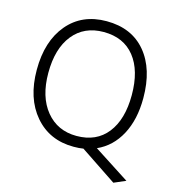

<svg xmlns="http://www.w3.org/2000/svg" viewBox="-120 -789 940 1029"><g transform="rotate(15 350.5 -274.5)"><path d="M641 -340Q641 -221 596 -137Q551 -53 470 -17L668 111L603 139L401 4Q378 8 347 8Q213 8 131.5 -87Q50 -182 50 -340Q50 -499 129.5 -593.5Q209 -688 345 -688Q485 -688 563 -594.5Q641 -501 641 -340ZM114 -340Q114 -207 177.5 -129.5Q241 -52 347 -52Q457 -52 517 -128.5Q577 -205 577 -340Q577 -476 516.5 -552Q456 -628 345 -628Q237 -628 175.5 -551.5Q114 -475 114 -340Z"/></g></svg>

Font: Hind Vadodara Light
Style: Regular
Weight: 300
Designer: Hitesh Malaviya
Foundry: Indian Type Foundry
Version: Version 1.000;PS 1.0;hotconv 1.0.86;makeotf.lib2.5.63406; tt